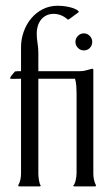

<svg xmlns="http://www.w3.org/2000/svg" viewBox="-20 -662 395 682"><path d="M320.8 -3.9V-1Q320.3 -1 319.3 -0.5Q318.4 0 317.9 0H243.2L239.3 -2Q242.7 -4.4 245.1 -10Q247.6 -15.6 249 -22.2Q250.5 -28.8 251.2 -35.2Q252 -41.5 252 -45.4V-331.5Q252 -344.2 251 -356.9Q250 -369.6 246.6 -382.3H116.2V-45.4Q116.2 -41.5 116.7 -35.4Q117.2 -29.3 118.2 -22.9Q119.1 -16.6 120.8 -11Q122.6 -5.4 125 -2.4L122.1 0H47.9Q47.4 0 46.4 -0.5Q45.4 -1 44.9 -1V-3.9Q50.3 -13.7 52.5 -24.2Q54.7 -34.7 54.7 -45.4V-382.3Q47.4 -382.3 40.3 -382.1Q33.2 -381.8 25.9 -381.8Q20 -381.8 15.1 -383.3Q17.6 -390.1 23.2 -396.5Q28.8 -402.8 33.2 -408.2Q38.6 -409.2 43.9 -409.2Q49.3 -409.2 54.7 -409.2V-494.6Q54.7 -522.5 64 -548.8Q73.2 -575.2 90.3 -595.9Q107.4 -616.7 131.6 -629.2Q155.8 -641.6 185.5 -641.6Q192.4 -641.6 203.1 -640.6Q213.9 -639.6 224.9 -637.2Q235.8 -634.8 245.4 -630.9Q254.9 -627 259.8 -621.6L258.8 -618.2L224.1 -592.8H220.2Q210.4 -602.1 197.5 -607.4Q184.6 -612.8 170.9 -612.8Q156.2 -612.8 144.8 -607.2Q133.3 -601.6 125.7 -592Q118.2 -582.5 114.3 -569.8Q110.4 -557.1 110.4 -543.5Q110.4 -526.4 113.3 -509Q116.2 -491.7 116.2 -474.6V-409.2H265.6Q276.9 -409.2 286.9 -412.4Q296.9 -415.5 307.6 -418L310.5 -417V-416.5L311.5 -415V-45.4Q311.5 -34.7 313.7 -24.2Q315.9 -13.7 320.8 -3.9ZM277.8 -543.5Q290 -543.5 298.8 -534.4Q307.6 -525.4 307.6 -513.2Q307.6 -500.5 299.1 -491.7Q290.5 -482.9 277.8 -482.9Q265.6 -482.9 256.8 -491.9Q248 -501 248 -513.2Q248 -525.4 256.8 -534.4Q265.6 -543.5 277.8 -543.5Z"/></svg>

Font: CAT Linz
Style: Regular
Weight: 400
Designer: Peter Wiegel
Foundry: Peter Wiegel
Version: Version 1.08